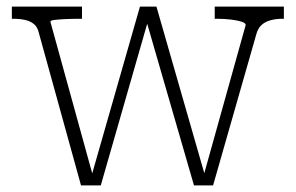

<svg xmlns="http://www.w3.org/2000/svg" viewBox="-20 -557 898 583"><path d="M433 -506 420 -509 569 6H627L758 -452Q763 -471 774 -481Q785 -491 801.5 -495.5Q818 -500 838 -500H842V-537H632V-500H637Q662 -500 682 -497.5Q702 -495 714 -491Q726 -487 726 -481L595 -12L607 -8L455 -537H405L255 -13L266 -9L133 -491Q133 -495 145.5 -496.5Q158 -498 178.5 -499Q199 -500 224 -500H229V-537H16V-500H20Q40 -500 56 -496.5Q72 -493 83 -484Q94 -475 98 -457L226 6H286Z"/></svg>

Font: Roboto Serif 20pt Thin
Style: Regular
Weight: 250
Version: Version 1.008